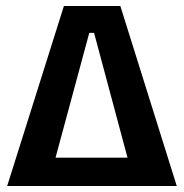

<svg xmlns="http://www.w3.org/2000/svg" viewBox="-20 -623 616 643"><path d="M4 0 194 -603H383L572 0ZM166 -95H407L295 -513H279Z"/></svg>

Font: Grenze Gotisch ExtraBold
Style: Regular
Weight: 800
Designer: Renata Polastri
Foundry: Omnibus-Type
Version: Version 1.001